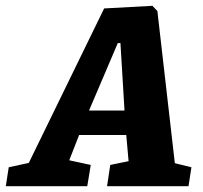

<svg xmlns="http://www.w3.org/2000/svg" viewBox="-70 -640 699 660"><path d="M588 -65 578 0H298L309 -73L372 -86L364 -176H202L168 -89L242 -73L230 0H-50L-40 -65L29 -80L288 -611L454 -620L471 -602L531 -79ZM236 -260H358L344 -492H335Z"/></svg>

Font: Grenze ExtraBold
Style: Italic
Weight: 800
Italic angle: -10°
Designer: Renata Polastri
Foundry: Omnibus-Type
Version: Version 1.002; ttfautohint (v1.8)